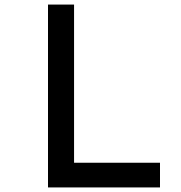

<svg xmlns="http://www.w3.org/2000/svg" viewBox="-20 -820 790 840"><path d="M190 0V-800H304V-108H680V0Z"/></svg>

Font: Martian Mono SemiExpanded
Style: Regular
Weight: 400
Width: 6
Monospace: yes
Designer: Roman Shamin
Foundry: Evil Martians
Version: Version 1.000